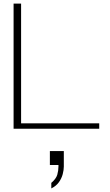

<svg xmlns="http://www.w3.org/2000/svg" viewBox="-20 -720 617 1074"><path d="M56 0V-700H98V-30H535V0ZM267 334V303Q294 280 300.5 257Q307 234 307 211V203H259V125H337V212Q337 230 331 253.5Q325 277 310 298.5Q295 320 267 334Z"/></svg>

Font: Panamera Light
Style: Regular
Weight: 300
Designer: Bastien Sozeau
Foundry: NBR — Bastien Sozeau
Version: Version 3.002; ttfautohint (v1.8.4.7-5d5b);gftools[0.9.33]